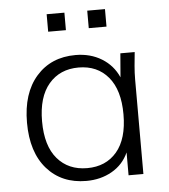

<svg xmlns="http://www.w3.org/2000/svg" viewBox="-51 -733 693 787"><g transform="rotate(-5 295.5 -339.5)"><path d="M273 8Q172 8 111.5 -60.5Q51 -129 51 -251Q51 -372 111.5 -441Q172 -510 273 -510Q334 -510 380.5 -481.5Q427 -453 449 -403L457 -501H516Q513 -473 510.5 -444.5Q508 -416 508 -389V0H447V-94Q425 -45 378.5 -18.5Q332 8 273 8ZM281 -44Q358 -44 403 -97Q448 -150 448 -251Q448 -351 403 -404.5Q358 -458 281 -458Q204 -458 158.5 -404.5Q113 -351 113 -251Q113 -150 158.5 -97Q204 -44 281 -44ZM337 -615V-687H410V-615ZM170 -615V-687H243V-615Z"/></g></svg>

Font: Mulish Light
Style: Regular
Weight: 300
Designer: Vernon Adams
Foundry: Vernon Adams
Version: Version 3.603; ttfautohint (v1.8.3)